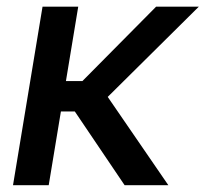

<svg xmlns="http://www.w3.org/2000/svg" viewBox="-20 -542 602 562"><path d="M209 -522.5 122.6 0H18.1L104.5 -522.5ZM562 -522.5 252.4 -215.8H126L138.2 -304.7H221.2L437 -522.5ZM344.7 0 196.3 -219.7 272.9 -291 472.7 0Z"/></svg>

Font: Inter 28pt Medium
Style: Italic
Weight: 500
Italic angle: -9.3988°
Designer: Rasmus Andersson
Foundry: rsms
Version: Version 4.001;git-66647c0bb